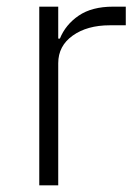

<svg xmlns="http://www.w3.org/2000/svg" viewBox="-20 -557 414 577"><path d="M98 0V-537H155V-441H160Q177 -483 216.5 -510Q256 -537 320 -537H358V-481H310Q242 -481 198.5 -450Q155 -419 155 -367V0Z"/></svg>

Font: IBM Plex Sans JP Light
Style: Regular
Weight: 300
Designer: Mike Abbink; Paul van der Laan; Pieter van Rosmalen; Wujin Sim; Yejin Wi; Jinhee Kim; Boomi Park; Yona Kim; Kichan Ma
Foundry: Sandoll Inc.
Version: Version 1.002